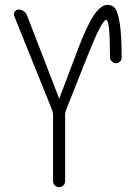

<svg xmlns="http://www.w3.org/2000/svg" viewBox="-20 -770 540 790"><path d="M195.3 -315.4 38.1 -705.1Q35.2 -713.9 40.5 -722.2Q45.9 -730.5 54.7 -730.5Q82 -730.5 91.8 -705.1L222.7 -366.2Q222.7 -365.2 223.6 -365.2Q224.6 -365.2 224.6 -366.2L304.7 -578.1Q342.8 -675.8 370.1 -712.9Q397.5 -750 421.9 -750Q443.4 -750 454.6 -734.4Q465.8 -718.8 473.1 -670.9Q480.5 -623 480.5 -533.2Q480.5 -523.4 473.6 -516.6Q466.8 -509.8 457.5 -509.8Q448.2 -509.8 440.4 -517.1Q432.6 -524.4 432.6 -534.2Q432.6 -688.5 417 -688.5Q399.4 -688.5 341.8 -543.9L251 -315.4Q248 -308.6 248 -298.8V-25.4Q248 -14.6 241.2 -7.3Q234.4 0 223.6 0Q212.9 0 205.6 -6.8Q198.2 -13.7 198.2 -25.4V-298.8Q198.2 -308.6 195.3 -315.4Z"/></svg>

Font: Rounded Mgen+ 1mn light
Style: Regular
Weight: 200
Designer: [Source Han Sans]
Ryoko NISHIZUKA  (kana & ideographs); Paul D. Hunt (Latin, Greek & Cyrillic); Wenlong ZHANG  (bopomofo
Version: Version 1.059.20150602